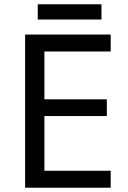

<svg xmlns="http://www.w3.org/2000/svg" viewBox="-20 -875 596 895"><path d="M496 0H97V-714H496V-635H187V-412H478V-334H187V-79H496ZM453 -855V-784H156V-855Z"/></svg>

Font: Noto Sans Hatran
Style: Regular
Weight: 400
Designer: Monotype Design Team
Foundry: Monotype Imaging Inc.
Version: Version 2.001; ttfautohint (v1.8.4.7-5d5b)